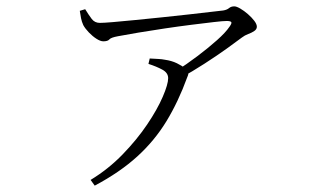

<svg xmlns="http://www.w3.org/2000/svg" viewBox="-20 -527 1040 604"><path d="M231 -493 248 -498Q259 -480 268.5 -467.5Q278 -455 294 -455Q306 -455 335.5 -457.5Q365 -460 405.5 -464Q446 -468 489.5 -472.5Q533 -477 573 -481.5Q613 -486 642.5 -489.5Q672 -493 682 -494Q694 -496 700.5 -501.5Q707 -507 717 -507Q724 -507 736 -500Q748 -493 760 -482.5Q772 -472 780 -461.5Q788 -451 788 -443Q788 -435 780 -429.5Q772 -424 761 -420Q750 -416 741 -409Q724 -396 692.5 -373.5Q661 -351 623 -326.5Q585 -302 547 -281L533 -303Q566 -324 600.5 -350Q635 -376 662.5 -400.5Q690 -425 702 -443Q710 -454 707.5 -457.5Q705 -461 693 -461Q682 -461 652 -457.5Q622 -454 582 -449Q542 -444 498.5 -437.5Q455 -431 416 -424.5Q377 -418 351 -413Q329 -409 324 -403Q319 -397 305 -397Q296 -397 283.5 -405Q271 -413 259.5 -425Q248 -437 242 -448Q237 -459 235 -469.5Q233 -480 231 -493ZM447 -326 451 -343Q468 -342 478.5 -341.5Q489 -341 499 -339Q520 -336 536.5 -328Q553 -320 562 -312Q570 -305 572 -300Q574 -295 569 -284Q541 -207 503.5 -145.5Q466 -84 411.5 -34.5Q357 15 278 57L265 39Q321 5 366 -41.5Q411 -88 443 -135.5Q475 -183 492 -222.5Q509 -262 509 -281Q509 -298 490.5 -308Q472 -318 447 -326Z"/></svg>

Font: Noto Serif KR
Style: Regular
Weight: 200
Designer: Ryoko NISHIZUKA 西塚涼子 (kana & ideographs); Frank Grießhammer (Latin, Greek & Cyrillic); Wenlong ZHANG 张文龙 (bopomofo); San
Foundry: Adobe
Version: Version 2.001;hotconv 1.1.0;makeotfexe 2.6.0